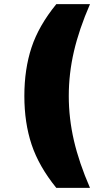

<svg xmlns="http://www.w3.org/2000/svg" viewBox="-20 -725 467 924"><path d="M251 179.2Q167 75.7 132.1 -29.3Q97.2 -134.3 97.2 -263.2Q97.2 -392.1 131.8 -496.8Q166.5 -601.6 251 -705.1H413.1Q360.4 -584 335.7 -477.3Q311 -370.6 311 -263.2Q311 -155.8 335.7 -48.8Q360.4 58.1 413.1 179.2Z"/></svg>

Font: Mulish ExtraBlack
Style: Regular
Weight: 1000
Designer: Vernon Adams
Foundry: Vernon Adams
Version: Version 3.603; ttfautohint (v1.8.3)